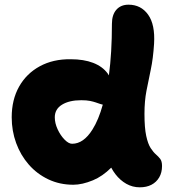

<svg xmlns="http://www.w3.org/2000/svg" viewBox="-20 -780 748 820"><path d="M293 9Q235 9 186.5 -14Q138 -37 103 -77Q68 -117 49 -169Q30 -221 30 -279Q30 -354 61.5 -410Q93 -466 150 -497Q207 -528 282 -527Q338 -527 378 -511.5Q418 -496 440 -466Q443 -462 445 -458Q458 -554 458 -678Q458 -717 477 -738.5Q496 -760 529 -760Q582 -760 612.5 -717.5Q643 -675 638 -593Q634 -530 624 -483Q614 -436 605.5 -392Q597 -348 597 -294Q597 -234 604.5 -199.5Q612 -165 623.5 -147.5Q635 -130 646 -120.5Q657 -111 664.5 -101Q672 -91 672 -71Q672 -43 660 -22.5Q648 -2 627 9Q606 20 577 20Q546 20 519.5 5Q493 -10 473 -36Q463 -49 455 -64Q418 -27 377 -10Q331 9 293 9ZM419 -333Q413 -334 408 -336Q399 -339 389 -342.5Q379 -346 364.5 -349Q350 -352 327 -352Q276 -352 245 -333Q214 -314 214 -279Q214 -254 226 -228Q238 -202 255.5 -184Q273 -166 288 -166Q337 -166 375 -227Q401 -268 419 -333Z"/></svg>

Font: Shantell Sans Light ExtraBold
Style: Regular
Weight: 800
Version: Version 1.011;[c5ecc13dd]